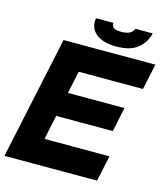

<svg xmlns="http://www.w3.org/2000/svg" viewBox="-134 -946 909 1042"><g transform="rotate(15 320.5 -425.0)"><path d="M-11 0 136 -690H291L144 0ZM57 0 88 -145H540L509 0ZM117 -282 146 -419H551L522 -282ZM173 -545 204 -690H652L621 -545ZM421 -730Q351 -730 312.5 -757.5Q274 -785 274 -831Q274 -836 274.5 -840.5Q275 -845 276 -850H373Q373 -839 377.5 -830.5Q382 -822 394 -818Q406 -814 426 -814Q457 -814 474 -823.5Q491 -833 497 -850H594Q582 -797 540.5 -763.5Q499 -730 421 -730Z"/></g></svg>

Font: Radio Canada Big
Style: Bold Italic
Weight: 700
Italic angle: -12°
Designer: Étienne Aubert Bonn
Foundry: Coppers and Brasses
Version: Version 1.001